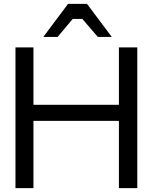

<svg xmlns="http://www.w3.org/2000/svg" viewBox="-20 -970 790 993"><path d="M153 -725H60V3H153V-345H595V3H690V-725H595V-428H153ZM356 -872H406L486 -779H558L430 -950H332L204 -779H278Z"/></svg>

Font: Sawarabi Gothic
Style: Regular
Weight: 400
Designer: mshio (mshio@users.sourceforge.jp)
Version: Version 20141215